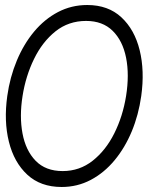

<svg xmlns="http://www.w3.org/2000/svg" viewBox="-20 -733 634 766"><path d="M226 13Q142 13 89 -36Q36 -85 15.5 -167.5Q-5 -250 9 -350Q19.5 -425 47 -491Q74.5 -557 116 -606.8Q157.5 -656.5 211.2 -684.8Q265 -713 328 -713Q411.5 -713 464.2 -664Q517 -615 537.2 -532.8Q557.5 -450.5 543.5 -350Q533 -275 505.8 -209.2Q478.5 -143.5 437 -93.5Q395.5 -43.5 342 -15.2Q288.5 13 226 13ZM230 -50.5Q297.5 -50.5 349.8 -91.8Q402 -133 436 -201Q470 -269 483 -350Q496.5 -435 483 -502.8Q469.5 -570.5 429.5 -610Q389.5 -649.5 323.5 -649.5Q253.5 -649.5 201.2 -607.8Q149 -566 115.8 -497.8Q82.5 -429.5 70 -350Q57 -268.5 69.8 -200.5Q82.5 -132.5 122.2 -91.5Q162 -50.5 230 -50.5Z"/></svg>

Font: Urbanist Light
Style: Italic
Weight: 300
Italic angle: -8°
Designer: Corey Hu
Foundry: Corey Hu
Version: Version 1.330; ttfautohint (v1.8.4.7-5d5b)